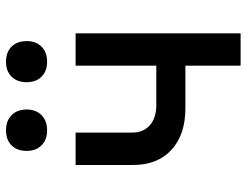

<svg xmlns="http://www.w3.org/2000/svg" viewBox="-111 -711 822 640"><g transform="rotate(-90 300.0 -391.0)"><path d="M401 0V-184H259Q171 -184 120.5 -230.5Q70 -277 70 -359V-550H178V-362Q178 -324 202.5 -302.5Q227 -281 270 -281H401V-550H509V0ZM414 -645Q383 -645 364.5 -663.5Q346 -682 346 -713Q346 -745 364.5 -763.5Q383 -782 414 -782Q446 -782 464.5 -763.5Q483 -745 483 -713Q483 -682 464.5 -663.5Q446 -645 414 -645ZM186 -645Q154 -645 135.5 -663.5Q117 -682 117 -713Q117 -745 135.5 -763.5Q154 -782 186 -782Q217 -782 236 -763.5Q255 -745 255 -713Q255 -682 236 -663.5Q217 -645 186 -645Z"/></g></svg>

Font: JetBrains Mono SemiBold
Style: Regular
Weight: 472
Monospace: yes
Designer: Philipp Nurullin, Konstantin Bulenkov
Foundry: JetBrains
Version: Version 2.305; ttfautohint (v1.8.4.7-5d5b)